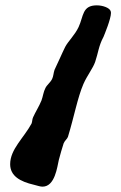

<svg xmlns="http://www.w3.org/2000/svg" viewBox="-20 -697 451 718"><path d="M394 -655C390 -668 364 -677 342 -677C287 -677 293 -637 274 -596C260 -566 235 -543 224 -522C211 -496 200 -469 184 -436C180 -425 180 -412 175 -402C169 -389 155 -379 150 -368C142 -353 141 -337 135 -321C126 -299 112 -277 104 -259C100 -251 101 -242 98 -235C69 -181 18 -139 18 -83C18 -39 55 -18 107 -6C122 -2 131 1 139 1C186 1 194 -74 200 -99C205 -120 212 -141 218 -161C222 -171 231 -177 234 -185C257 -260 270 -332 292 -383C306 -415 328 -442 336 -466C347 -498 349 -526 367 -559C371 -569 395 -626 395 -649C395 -651 394 -653 394 -655Z"/></svg>

Font: Freckle Face
Style: Regular
Weight: 400
Designer: Astigmatic (AOETI)
Foundry: Astigmatic (AOETI)
Version: Version 1.000